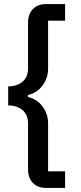

<svg xmlns="http://www.w3.org/2000/svg" viewBox="-20 -780 394 938"><path d="M204 138Q164 138 140.5 113.5Q117 89 117 48V-176Q117 -220 89.5 -242.5Q62 -265 20 -265V-358Q62 -358 89.5 -380.5Q117 -403 117 -446V-670Q117 -711 140.5 -735.5Q164 -760 204 -760H298V-679H215V-444Q215 -420 207.5 -399Q200 -378 186.5 -360.5Q173 -343 155 -331.5Q137 -320 116 -316V-306Q137 -302 155 -290.5Q173 -279 186.5 -261.5Q200 -244 207.5 -223Q215 -202 215 -178V57H298V138Z"/></svg>

Font: IBM Plex Arabic Medium
Style: Regular
Weight: 500
Designer: Mike Abbink, Paul van der Laan, Pieter van Rosmalen, Wael Morcos, Khajak Apelian
Foundry: Bold Monday
Version: Version 1.0